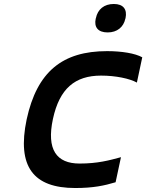

<svg xmlns="http://www.w3.org/2000/svg" viewBox="-20 -936 735 965"><path d="M668 -521 695 -648C659 -668 592 -679 518 -679C294 -679 166 -576 114 -336C64 -98 148 9 358 9C449 9 504 -3 561 -20L588 -146C529 -130 471 -114 380 -114C264 -114 213 -184 246 -338C279 -491 357 -556 488 -556C562 -556 632 -541 668 -521ZM461 -842C452 -800 472 -773 521 -773C569 -773 601 -800 610 -842L611 -845C620 -889 600 -916 552 -916C503 -916 471 -889 462 -845Z"/></svg>

Font: LT Wave Mono Bold
Style: Italic
Weight: 700
Designer: Daniel Lyons
Version: Version 2.5 (Glyphs App)